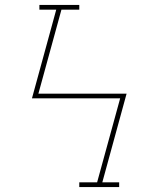

<svg xmlns="http://www.w3.org/2000/svg" viewBox="-20 -755 640 775"><path d="M300 0V-19H372L465 -358H109L207 -716H139V-735H300V-716H228L135 -377H491L393 -19H461V0Z"/></svg>

Font: Iosevka Etoile Thin
Style: Regular
Weight: 100
Designer: Belleve Invis
Foundry: Belleve Invis
Version: Version 22.1.2; ttfautohint (v1.8.4)